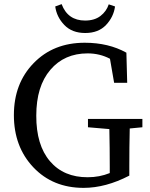

<svg xmlns="http://www.w3.org/2000/svg" viewBox="-20 -890 721 925"><path d="M382.8 15.1Q234.4 15.1 140.6 -84Q46.9 -183.1 46.9 -335.4Q46.9 -488.3 142.1 -585.9Q237.3 -684.1 388.2 -684.1Q502.9 -684.1 588.9 -636.2L592.8 -491.2H529.8L509.8 -606.9Q460.4 -632.8 402.3 -632.8Q290 -632.8 222.7 -553.7Q154.8 -474.6 154.8 -333Q154.3 -190.9 220.7 -113.3Q287.1 -35.6 402.8 -36.1Q459 -36.1 508.8 -56.2V-87.9Q508.8 -178.2 506.8 -268.1L403.8 -276.9V-316.9H666V-276.9L605 -271Q603 -181.2 603 -87.9V-43.9Q489.3 15.1 382.8 15.1ZM390.1 -791Q435.1 -791 463.9 -813Q492.7 -835 503.9 -869.1L534.2 -858.9Q527.3 -808.1 490.7 -769.5Q454.1 -731 390.6 -731Q327.1 -731 290 -769.5Q252.9 -808.1 246.1 -858.9L276.9 -870.1Q306.6 -791 390.1 -791Z"/></svg>

Font: SourceSerifPro-Regular
Style: Regular
Weight: 400
Designer: Frank Grießhammer
Foundry: Adobe Systems Incorporated
Version: Version 1.014;PS Version 1.0;hotconv 1.0.73;makeotf.lib2.5.5